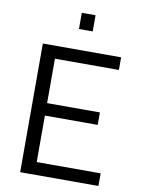

<svg xmlns="http://www.w3.org/2000/svg" viewBox="-96 -952 745 1017"><g transform="rotate(10 276.5 -444.0)"><path d="M85 0ZM162 -624V-385H446V-318H162V-68H506V0H85V-692H506V-624ZM260 -888H334V-801H260Z"/></g></svg>

Font: Cairo
Style: Regular
Weight: 400
Designer: Mohamed Gaber, the designers of Titillium
Foundry: Kief Type Foundry
Version: Version 2.009; ttfautohint (v1.5.33-1714) -l 8 -r 50 -G 200 